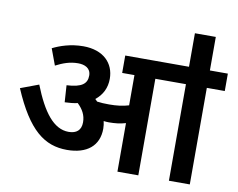

<svg xmlns="http://www.w3.org/2000/svg" viewBox="-85 -918 1279 1032"><g transform="rotate(10 555.0 -402.5)"><path d="M502 -214C502 -228 500 -242 497 -255C506 -254 516 -253 525 -253C558 -253 587 -256 617 -265V0H731V-527H898V0H1012V-527H1110V-622H1012V-805H898V-622H550V-527H617V-362C584 -352 551 -348 510 -348C485 -348 464 -349 444 -352C440 -356 436 -361 432 -364C470 -394 490 -435 490 -484C490 -569 430 -632 320 -632C250 -632 192 -611 154 -592L187 -503C226 -523 263 -537 308 -537C344 -537 378 -523 378 -482C378 -438 350 -414 267 -410L273 -318C298 -319 322 -321 343 -326C372 -298 389 -268 389 -229C389 -186 364 -165 321 -165C239 -165 178 -246 122 -388L23 -351C115 -135 207 -68 329 -68C437 -68 502 -120 502 -214Z"/></g></svg>

Font: Noto Sans SemiBold
Style: Italic
Weight: 600
Italic angle: -12°
Designer: Monotype Design Team
Foundry: Monotype Imaging Inc.
Version: Version 2.013